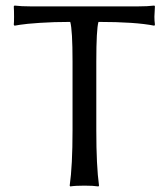

<svg xmlns="http://www.w3.org/2000/svg" viewBox="-20 -671 580 694"><path d="M233.9 -591.8Q174.3 -591.8 124 -588.4Q73.7 -585 52.7 -581.5L32.2 -578.1L29.8 -582Q30.8 -588.9 30.8 -609.9Q30.8 -633.8 29.8 -647.9L32.2 -650.9Q56.6 -647.9 91.8 -647.9H478Q513.7 -647.9 538.1 -650.9L540 -647.9Q538.1 -619.6 538.1 -610.8Q538.1 -595.7 540 -582L538.1 -578.1Q469.2 -591.8 335.9 -591.8Q328.1 -564.5 328.1 -448.2V-200.2Q328.1 -71.3 337.9 0L335.9 2.9Q317.4 0 285.2 0Q252 0 233.9 2.9L231.9 0Q242.2 -71.3 242.2 -200.2V-448.2Q242.2 -562.5 233.9 -591.8Z"/></svg>

Font: Linear Smooth
Style: Regular
Weight: 400
Designer: Philipp H. Poll, Flanker
Foundry: Philipp H. Poll, reworked by Flanker
Version: Version 1.061 | FøM Fix